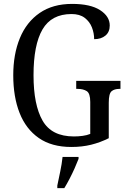

<svg xmlns="http://www.w3.org/2000/svg" viewBox="-20 -744 657 985"><path d="M346 10Q245 10 179 -36Q113 -82 80.5 -164.5Q48 -247 48 -358Q48 -466 82 -548.5Q116 -631 183.5 -677.5Q251 -724 350 -724Q444 -724 493.5 -692Q543 -660 543 -613Q543 -580 521 -561.5Q499 -543 463 -543Q463 -574 451.5 -603.5Q440 -633 414.5 -652.5Q389 -672 347 -672Q244 -672 198 -593Q152 -514 152 -358Q152 -206 198.5 -125Q245 -44 359 -44Q382 -44 404 -47Q426 -50 443 -57V-221Q443 -265 425 -276.5Q407 -288 378 -288H371V-329H598V-288H592Q567 -288 552.5 -276Q538 -264 538 -217V-35Q494 -13 447.5 -1.5Q401 10 346 10ZM274 208Q281 174 289 136Q297 98 301 61H383V71Q375 92 363 119Q351 146 337 173Q323 200 310 221H274Z"/></svg>

Font: Noto Serif Hebrew Condensed
Style: Regular
Weight: 400
Width: 3
Designer: Monotype Design Team
Foundry: Monotype Imaging Inc.
Version: Version 2.004; ttfautohint (v1.8.4.7-5d5b)